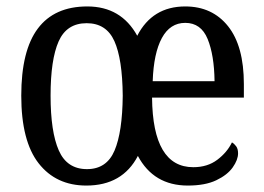

<svg xmlns="http://www.w3.org/2000/svg" viewBox="-20 -566 818 596"><path d="M248 10Q154 10 100 -59Q46 -128 46 -269Q46 -409 97.5 -477.5Q149 -546 251 -546Q356 -546 406 -455Q453 -546 555 -546Q639 -546 688 -484.5Q737 -423 737 -305V-263H452Q454 -47 580 -47Q624 -47 654.5 -70Q685 -93 700 -124Q707 -120 713 -112Q719 -104 719 -90Q719 -70 702.5 -46.5Q686 -23 651.5 -6.5Q617 10 563 10Q457 10 408 -82Q360 10 248 10ZM646 -314Q645 -395 624.5 -445Q604 -495 555 -495Q508 -495 482.5 -448Q457 -401 454 -314ZM250 -41Q311 -41 335.5 -98.5Q360 -156 361 -269Q360 -383 335 -438.5Q310 -494 249 -494Q187 -494 162 -437.5Q137 -381 137 -269Q137 -157 162.5 -99Q188 -41 250 -41Z"/></svg>

Font: Noto Serif Condensed
Style: Regular
Weight: 400
Width: 3
Designer: Monotype Design Team
Foundry: Monotype Imaging Inc.
Version: Version 2.013; ttfautohint (v1.8.4.7-5d5b)